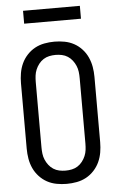

<svg xmlns="http://www.w3.org/2000/svg" viewBox="-61 -961 622 1010"><g transform="rotate(-5 250.0 -455.5)"><path d="M250 8Q223 8 196.5 3Q170 -2 147 -14.5Q124 -27 105.5 -47Q87 -67 76 -91Q65 -115 60.5 -141.5Q56 -168 56 -195V-540Q56 -567 60.5 -593.5Q65 -620 76 -644Q87 -668 105.5 -688Q124 -708 147 -720.5Q170 -733 196.5 -738Q223 -743 250 -743Q277 -743 303.5 -738Q330 -733 353 -720.5Q376 -708 394.5 -688Q413 -668 424 -643.5Q435 -619 439.5 -593Q444 -567 444 -540V-195Q444 -168 439.5 -141.5Q435 -115 424 -91Q413 -67 394.5 -47Q376 -27 353 -14.5Q330 -2 303.5 3Q277 8 250 8ZM250 -62Q267 -62 283.5 -65.5Q300 -69 314 -78Q328 -87 338.5 -100.5Q349 -114 355.5 -129.5Q362 -145 364 -161.5Q366 -178 366 -195V-540Q366 -557 364 -573.5Q362 -590 355.5 -605.5Q349 -621 338.5 -634.5Q328 -648 314 -657Q300 -666 283.5 -669.5Q267 -673 250 -673Q233 -673 216.5 -669.5Q200 -666 186 -657Q172 -648 161.5 -634.5Q151 -621 144.5 -605.5Q138 -590 136 -573.5Q134 -557 134 -540V-195Q134 -178 136 -161.5Q138 -145 144.5 -129.5Q151 -114 161.5 -100.5Q172 -87 186 -78Q200 -69 216.5 -65.5Q233 -62 250 -62ZM100 -851V-919H400V-851Z"/></g></svg>

Font: Iosevka Term
Style: Regular
Weight: 400
Monospace: yes
Designer: Belleve Invis
Foundry: Belleve Invis
Version: Version 30.0.1